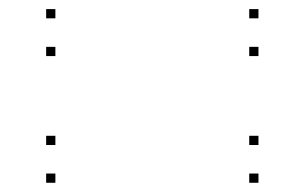

<svg xmlns="http://www.w3.org/2000/svg" viewBox="-20 -535 660 416"><path d="M540 -413.5V-433.5H520V-413.5ZM540 -495.3V-515.3H520V-495.3ZM100 -495.3V-515.3H80V-495.3ZM100 -413.5V-433.5H80V-413.5ZM540 -139V-159H520V-139ZM540 -220.8V-240.8H520V-220.8ZM100 -220.8V-240.8H80V-220.8ZM100 -139V-159H80V-139Z"/></svg>

Font: Monaspace Argon Dots Var
Style: Regular
Weight: 400
Designer: Riley Cran and the Lettermatic Team
Version: Version 1.100 (Monaspace Argon Dots)